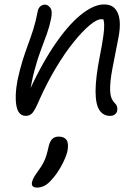

<svg xmlns="http://www.w3.org/2000/svg" viewBox="-20 -516 636 870"><path d="M478 9Q448 9 430.5 -17Q413 -43 413 -103.5Q413 -164 433 -265Q444 -321 448.5 -354.5Q453 -388 452 -406.5Q451 -425 445 -436Q439 -447 429 -459Q448 -461 459.5 -454.5Q471 -448 475.5 -433.5Q480 -419 476 -396Q469 -416 461 -422.5Q453 -429 439 -429Q419 -429 386 -401.5Q353 -374 313.5 -325Q274 -276 234 -209.5Q194 -143 159 -65Q140 -20 128 -5.5Q116 9 97 9Q63 9 54.5 -36Q46 -81 59 -151Q70 -202 82 -240.5Q94 -279 106.5 -312.5Q119 -346 130.5 -382Q142 -418 151 -465Q153 -478 162 -486.5Q171 -495 184 -495Q197 -495 208 -480.5Q219 -466 211 -429Q204 -395 192 -361.5Q180 -328 165 -288.5Q150 -249 136.5 -198.5Q123 -148 113 -81L99 -74Q160 -212 223 -306Q286 -400 345 -448Q404 -496 452 -496Q483 -496 500.5 -477.5Q518 -459 522 -424.5Q526 -390 516 -342Q500 -262 489 -203.5Q478 -145 479 -107Q480 -69 499 -50Q507 -43 510 -34Q513 -25 511 -14Q509 -4 500.5 2.5Q492 9 478 9ZM149 334Q120 334 125 310Q127 300 132.5 289.5Q138 279 156 254Q168 238 176 222.5Q184 207 189.5 190Q195 173 199 154Q204 128 215 115.5Q226 103 246 103Q270 103 281 117.5Q292 132 286 167Q280 195 258.5 235Q237 275 207 306Q191 322 176.5 328Q162 334 149 334Z"/></svg>

Font: Shantell Sans Light
Style: Italic
Weight: 300
Italic angle: -11°
Designer: Stephen Nixon, Anya Danilova, Shantell Martin
Foundry: Arrow Type
Version: Version 1.008;[ac192a2d6]